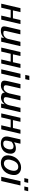

<svg xmlns="http://www.w3.org/2000/svg" viewBox="1967 -2698 740 4715"><g transform="rotate(90 2337.5 -340.0)"><path d="M70 0 179 -472H277L235 -287H429L471 -472H570L461 0H362L416 -232H222L168 0Z M636 -133 715 -470H822L742 -123Q741 -118 740 -113Q739 -108 739 -106Q735 -88 738 -77Q742 -52 796 -52Q844 -52 883.5 -84.5Q923 -117 937 -175L1006 -471H1113L1004 1H899L915 -70Q842 10 736 10Q632 10 627 -60Q625 -82 636 -133Z M1148 0 1257 -472H1355L1313 -287H1507L1549 -472H1648L1539 0H1440L1494 -232H1300L1246 0Z M1819 -590 1841 -690H1946L1924 -590ZM1682 0 1791 -472H1896L1787 0Z M2735 -472 2625 3H2522L2541 -83Q2476 -2 2393 6Q2364 9 2340 3Q2253 -8 2253 -87Q2183 9 2079 9Q1962 9 1960 -75Q1960 -91 1962 -105Q1964 -119 1968 -138.5Q1972 -158 1974 -169L2044 -472H2151L2078 -155Q2066 -106 2080.5 -83Q2095 -60 2140 -60Q2186 -60 2221.5 -98.5Q2257 -137 2272 -193L2336 -472H2444L2370 -155Q2359 -105 2373 -82.5Q2387 -60 2432 -60Q2478 -60 2514 -98.5Q2550 -137 2564 -193Q2568 -209 2569 -217L2628 -472Z M2764 0 2873 -472H2971L2929 -287H3123L3165 -472H3264L3155 0H3056L3110 -232H2916L2862 0Z M3339 -192 3403 -472H3509L3473 -314Q3517 -345 3570 -354Q3609 -363 3647 -358Q3695 -353 3722.5 -322.5Q3750 -292 3752.5 -253Q3755 -214 3748 -171Q3727 -82 3660 -36Q3593 10 3504 10Q3403 10 3359.5 -44Q3316 -98 3339 -192ZM3460 -253 3442 -182Q3440 -176 3438 -166Q3426 -101 3440 -79Q3459 -50 3501 -50H3521Q3559 -52 3586 -73Q3608 -89 3627.5 -129Q3647 -169 3648 -210Q3648 -232 3647 -243Q3637 -306 3565 -302Q3517 -299 3460 -253Z M3804 -237Q3809 -258 3814 -272Q3846 -371 3924.5 -429Q4003 -487 4094 -487Q4192 -487 4244.5 -422.5Q4297 -358 4269 -238Q4241 -117 4159.5 -54Q4078 9 3979 9Q3880 9 3827.5 -52.5Q3775 -114 3804 -237ZM3910 -244 3906 -235Q3896 -190 3899 -158Q3902 -113 3928 -89Q3954 -65 3995 -65Q4055 -65 4102 -118Q4149 -171 4167 -255Q4184 -329 4160 -373.5Q4136 -418 4077 -418Q4013 -418 3971.5 -370.5Q3930 -323 3910 -244Z M4320 0 4429 -472H4534L4425 0ZM4354 -567 4375 -662H4470L4449 -567ZM4559 -567 4580 -662H4675L4653 -567Z"/></g></svg>

Font: Coval
Style: Medium Italic
Weight: 500
Foundry: Context Ltd
Version: Version 001.000